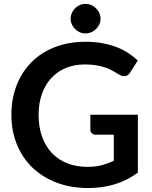

<svg xmlns="http://www.w3.org/2000/svg" viewBox="-20 -942 766 970"><path d="M676.5 -70Q621.5 -29.5 559.2 -10.8Q497 8 426 8Q337.5 8 265.8 -19.5Q194 -47 143.2 -96Q92.5 -145 65 -213Q37.5 -281 37.5 -361.5Q37.5 -443 64 -511Q90.5 -579 139.2 -628Q188 -677 257.5 -704Q327 -731 413.5 -731Q457.5 -731 495.8 -724Q534 -717 566.8 -704.8Q599.5 -692.5 626.5 -675Q653.5 -657.5 676 -636.5L637.5 -575.5Q628.5 -561 614 -557.8Q599.5 -554.5 582.5 -565Q566 -574.5 549.5 -584Q533 -593.5 512.8 -600.5Q492.5 -607.5 467.2 -612Q442 -616.5 409 -616.5Q355.5 -616.5 312.2 -598.5Q269 -580.5 238.5 -547Q208 -513.5 191.5 -466.5Q175 -419.5 175 -361.5Q175 -299.5 192.8 -250.8Q210.5 -202 242.8 -168.2Q275 -134.5 320.5 -116.8Q366 -99 422 -99Q462 -99 493.5 -107.2Q525 -115.5 555 -130V-261.5H464Q451 -261.5 443.8 -268.8Q436.5 -276 436.5 -286.5V-362.5H676.5ZM488 -847Q488 -832 481.8 -818.8Q475.5 -805.5 465 -795.2Q454.5 -785 440.5 -779Q426.5 -773 411 -773Q396.5 -773 383 -779Q369.5 -785 359.2 -795.2Q349 -805.5 343 -818.8Q337 -832 337 -847Q337 -862.5 343 -876.2Q349 -890 359.2 -900.2Q369.5 -910.5 383 -916.5Q396.5 -922.5 411 -922.5Q426.5 -922.5 440.5 -916.5Q454.5 -910.5 465 -900.2Q475.5 -890 481.8 -876.2Q488 -862.5 488 -847Z"/></svg>

Font: Lato
Style: Bold
Weight: 700
Designer: Lukasz Dziedzic
Foundry: tyPoland Lukasz Dziedzic
Version: Version 2.007; 2014-02-27